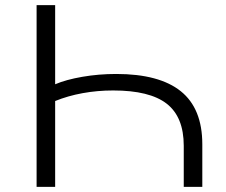

<svg xmlns="http://www.w3.org/2000/svg" viewBox="-20 -725 878 745"><path d="M122 0V-705H194V-398Q236 -416 299.5 -427Q363 -438 431 -438Q598 -438 681.5 -371Q765 -304 765 -165V0H693V-159Q693 -271 627 -322.5Q561 -374 419 -374Q358 -374 300.5 -363.5Q243 -353 194 -333V0Z"/></svg>

Font: Nunito Sans 10pt Expanded Light
Style: Regular
Weight: 300
Width: 7
Designer: Vernon Adams
Foundry: Vernon Adams
Version: Version 3.101;gftools[0.9.27]